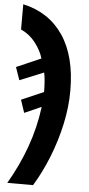

<svg xmlns="http://www.w3.org/2000/svg" viewBox="-65 -801 496 1076"><g transform="rotate(5 183.0 -262.5)"><path d="M19 240Q79 138 119 27.5Q159 -83 174 -201L79 -159L55 -231L180 -285Q180 -310 178 -340.5Q176 -371 171 -394L36 -339L11 -411L149 -471Q136 -515 103 -558Q70 -601 21 -623V-765Q167 -733 246.5 -616Q326 -499 326 -305Q326 -213 305 -116.5Q284 -20 247.5 71.5Q211 163 164 240Z"/></g></svg>

Font: Noto Sans ExtraCondensed ExtraBold
Style: Italic
Weight: 800
Width: 2
Italic angle: -12°
Designer: Monotype Design Team
Foundry: Monotype Imaging Inc.
Version: Version 2.013; ttfautohint (v1.8.4.7-5d5b)